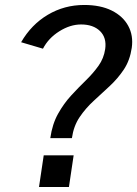

<svg xmlns="http://www.w3.org/2000/svg" viewBox="-20 -753 552 773"><path d="M182.5 -197Q190.5 -253.5 213.8 -295Q237 -336.5 266.8 -368.8Q296.5 -401 325.8 -429.5Q355 -458 376.5 -488Q398 -518 403.5 -555.5Q410 -601 382.8 -627.8Q355.5 -654.5 306.5 -654.5Q262.5 -654.5 218.8 -627Q175 -599.5 153 -557L65 -583Q106 -654 172.5 -693.5Q239 -733 319 -733Q384.5 -733 429.8 -710.5Q475 -688 496.2 -649Q517.5 -610 510.5 -560.5Q503 -510 478.8 -473.5Q454.5 -437 422.2 -407Q390 -377 357.5 -347.2Q325 -317.5 300.8 -281.8Q276.5 -246 269.5 -197ZM137 0 156 -127.5H276.5L257.5 0Z"/></svg>

Font: Public Sans Medium
Style: Italic
Weight: 500
Italic angle: -8°
Designer: The Public Sans project authors (U.S. Web Design System). Libre Franklin designed by Pablo Impallari and Rodrigo Fuenzal
Version: Version 1.007; ttfautohint (v1.8.1) -l 8 -r 50 -G 200 -x 14 